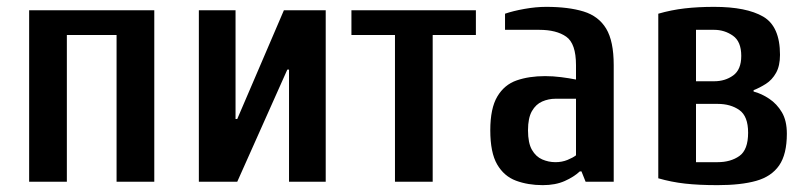

<svg xmlns="http://www.w3.org/2000/svg" viewBox="-20 -530 2352 560"><path d="M65 0V-500H430V0H320V-428H175V0Z M560 0V-500H667V-183H672L808 -500H930V0H823V-327H818L672 0Z M1132 0V-428H1005V-500H1368V-428H1242V0Z M1563 10Q1520 10 1485 -3Q1450 -16 1430 -50.5Q1410 -85 1410 -150Q1410 -214 1430.5 -248.5Q1451 -283 1487 -295.5Q1523 -308 1570 -308Q1593 -308 1616.5 -305Q1640 -302 1660 -298V-340Q1660 -403 1631.5 -423Q1603 -443 1553 -443H1453V-490Q1476 -498 1509.5 -504Q1543 -510 1573 -510Q1638 -510 1682 -496.5Q1726 -483 1748 -446.5Q1770 -410 1770 -340V0H1688L1676 -30H1671Q1654 -14 1627 -2Q1600 10 1563 10ZM1600 -57Q1619 -57 1635 -63.5Q1651 -70 1660 -77V-242H1600Q1580 -242 1561.5 -234Q1543 -226 1531.5 -206Q1520 -186 1520 -150Q1520 -113 1531.5 -93Q1543 -73 1561.5 -65Q1580 -57 1600 -57Z M2073 10Q2018 10 1978 5.5Q1938 1 1900 -10V-490Q1938 -501 1977 -505.5Q2016 -510 2063 -510Q2157 -510 2206 -481.5Q2255 -453 2255 -370Q2255 -338 2243.5 -317.5Q2232 -297 2214 -285.5Q2196 -274 2178 -267V-263Q2201 -257 2223.5 -242Q2246 -227 2260.5 -202.5Q2275 -178 2275 -140Q2275 -80 2252.5 -47.5Q2230 -15 2185.5 -2.5Q2141 10 2073 10ZM2010 -57H2073Q2111 -57 2136.5 -75Q2162 -93 2162 -143Q2162 -191 2136.5 -209Q2111 -227 2073 -227H2010ZM2010 -293H2063Q2095 -293 2118.5 -310Q2142 -327 2142 -367Q2142 -409 2117.5 -426Q2093 -443 2063 -443H2010Z"/></svg>

Font: Cuprum SemiBold
Style: Regular
Weight: 600
Designer: Jovanny Lemonad
Foundry: Jovanny Lemonad
Version: Version 3.000